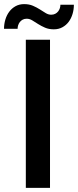

<svg xmlns="http://www.w3.org/2000/svg" viewBox="-40 -913 380 933"><path d="M203 0H85.5V-720H203ZM208.5 -841.5Q220 -841.5 228.5 -846Q237 -850.5 242.5 -857.5Q248 -864.5 250.8 -873Q253.5 -881.5 253.5 -890H319Q319 -866.5 312.5 -845Q306 -823.5 293.8 -807Q281.5 -790.5 263.2 -780.5Q245 -770.5 221.5 -770.5Q197.5 -770.5 179 -778.5Q160.5 -786.5 145.2 -796.2Q130 -806 116.8 -814Q103.5 -822 90 -822Q78.5 -822 70.2 -817.5Q62 -813 56.5 -806Q51 -799 48.2 -790.2Q45.5 -781.5 45.5 -773H-20.5Q-20.5 -796 -14 -817.8Q-7.5 -839.5 5 -856.2Q17.5 -873 35.8 -883Q54 -893 77.5 -893Q101.5 -893 120 -885Q138.5 -877 153.8 -867.2Q169 -857.5 182 -849.5Q195 -841.5 208.5 -841.5Z"/></svg>

Font: LatoLatin Semibold
Style: Regular
Weight: 600
Designer: Lukasz Dziedzic with Adam Twardoch and Botio Nikoltchev
Foundry: tyPoland Lukasz Dziedzic
Version: Version 2.015; 2015-08-06; http://www.latofonts.com/